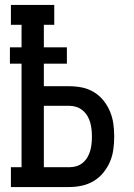

<svg xmlns="http://www.w3.org/2000/svg" viewBox="-20 -755 540 775"><path d="M24 0V-80H67V-498H20V-564H67V-655H24V-735H199V-655H157V-564H250V-498H157V-407H259Q285 -407 310.5 -402Q336 -397 358.5 -383.5Q381 -370 397.5 -349.5Q414 -329 424 -305Q434 -281 437.5 -255.5Q441 -230 441 -204Q441 -178 437.5 -152Q434 -126 424 -102.5Q414 -79 397.5 -58.5Q381 -38 358.5 -24.5Q336 -11 310.5 -5.5Q285 0 259 0ZM259 -80Q274 -80 288 -84Q302 -88 313.5 -97.5Q325 -107 332.5 -119.5Q340 -132 344 -146Q348 -160 349.5 -174.5Q351 -189 351 -204Q351 -218 349.5 -232.5Q348 -247 344 -261Q340 -275 332.5 -287.5Q325 -300 313.5 -309.5Q302 -319 288 -323.5Q274 -328 259 -328H157V-80Z"/></svg>

Font: Iosevka Slab Medium
Style: Regular
Weight: 500
Monospace: yes
Designer: Belleve Invis
Foundry: Belleve Invis
Version: Version 11.1.1; ttfautohint (v1.8.3)